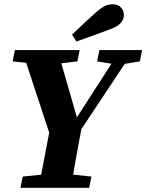

<svg xmlns="http://www.w3.org/2000/svg" viewBox="-20 -896 698 916"><path d="M40.4 -603.2 183.6 -588.2H225.8L349.1 -603.2L360 -657.1H51.3L40.4 -603.2ZM77.5 0H405.5L416.4 -53.6L274.2 -68.6H232.6L88.4 -53.6L77.5 0ZM228.4 -221.8H329.6L618.8 -657.1H553.8L339.9 -325.3L333.8 -315.4H352.8L254.4 -657.1H84.9L228.4 -221.8ZM164.4 0H318.1C335.5 -103.7 354.3 -208.4 374 -312.1H224.1L164.4 0ZM443.4 -603.2 535.1 -588.2H557.6L647 -603.2L657.9 -657.1H454.2L443.4 -603.2ZM323.6 -730.7 344.5 -698C399.5 -717.1 454.8 -737.4 509.8 -757.9C560.7 -777.1 571 -803.1 571 -825.8C571 -851.1 551.8 -875.6 518.9 -875.6C491.8 -875.6 473.9 -867.7 439.5 -838.6C400.1 -803.7 361.6 -767 323.6 -730.7Z"/></svg>

Font: Source Serif 4 Variable
Style: Italic
Weight: 400
Italic angle: -12°
Designer: Frank Grießhammer
Foundry: Adobe Systems Incorporated
Version: Version 4.004;hotconv 1.0.116;makeotfexe 2.5.65601